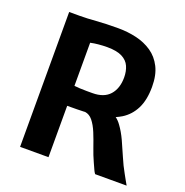

<svg xmlns="http://www.w3.org/2000/svg" viewBox="-133 -873 960 994"><g transform="rotate(20 347.0 -375.5)"><path d="M497 0Q490.5 -8.5 485.8 -19.2Q481 -30 470 -54Q454.5 -87.5 441.2 -126.5Q428 -165.5 413.5 -201Q399 -236.5 380 -260Q362.5 -281.5 338 -285Q335.5 -285 332.5 -284.5Q299 -283 240 -283V0H83.5V-743H142.5Q180.5 -743 231 -747Q281.5 -751 352 -751Q404 -751 452 -739.8Q500 -728.5 537.8 -702.8Q575.5 -677 597.5 -633.5Q619.5 -590 619.5 -525.5Q619.5 -453 595.5 -405.2Q571.5 -357.5 528 -330.5Q513 -321.5 496 -314Q512 -302.5 525.5 -283.5Q547.5 -253.5 565.8 -214Q584 -174.5 601.8 -132.5Q619.5 -90.5 640 -54.5Q647.5 -40.5 655.2 -27Q663 -13.5 670.5 0ZM240 -393Q250.5 -391.5 269.5 -390.5Q288.5 -389.5 308 -389.5H340Q403.5 -389.5 435.2 -425.2Q467 -461 467 -521.5Q467 -555.5 455.2 -582.2Q443.5 -609 414 -624.2Q384.5 -639.5 331.5 -639.5Q308 -639.5 284 -637.2Q260 -635 240 -630.5Z"/></g></svg>

Font: Koeln Type Sans
Style: Bold
Weight: 700
Designer: Eben Sorkin
Foundry: Eben Sorkin
Version: Version 2.001